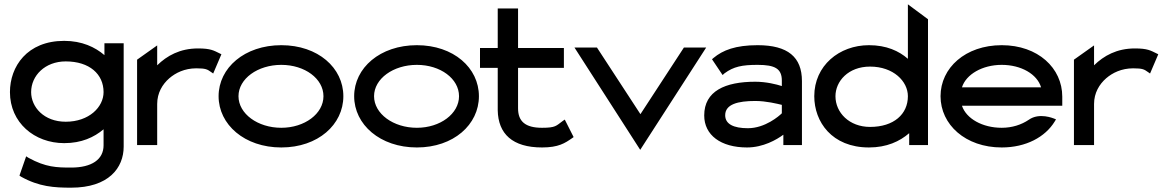

<svg xmlns="http://www.w3.org/2000/svg" viewBox="-20 -671 5391 888"><path d="M26 -245C26 -104 139 -9 277 -9C357 -9 415 -36 459 -73V1C459 67 404 104 309 104C243 104 192 103 112 59L101 52L70 141L77 146C161 193 231 197 309 197C482 197 552 106 552 7V-471H463V-416C420 -453 359 -482 277 -482C105 -482 26 -363 26 -245ZM124 -245C124 -321 188 -387 284 -387C394 -387 459 -328 459 -245C459 -176 392 -108 284 -108C183 -108 124 -176 124 -245Z M614 0H707V-190C707 -241 731 -281 763 -309C792 -334 834 -355 888 -355C932 -355 939 -350 956 -338L966 -331L1004 -420L996 -424C969 -437 955 -447 896 -447C812 -447 752 -413 707 -369V-461L614 -395Z M991 -226C991 -95 1111 11 1281 11C1451 11 1568 -95 1568 -226C1568 -357 1451 -462 1281 -462C1111 -462 991 -357 991 -226ZM1083 -226C1083 -307 1172 -371 1281 -371C1390 -371 1476 -307 1476 -226C1476 -145 1389 -80 1281 -80C1172 -80 1083 -145 1083 -226Z M1618 -226C1618 -95 1738 11 1908 11C2078 11 2195 -95 2195 -226C2195 -357 2078 -462 1908 -462C1738 -462 1618 -357 1618 -226ZM1710 -226C1710 -307 1799 -371 1908 -371C2017 -371 2103 -307 2103 -226C2103 -145 2016 -80 1908 -80C1799 -80 1710 -145 1710 -226Z M2200 -357H2282V-161C2284 -52 2350 11 2487 11C2563 11 2593 -9 2626 -32L2633 -37L2592 -118L2582 -111C2552 -89 2550 -80 2487 -80C2409 -80 2376 -110 2376 -170V-357H2588V-449H2376V-632H2282V-449H2200Z M2637 -451 2941 22 3246 -451H3143L2942 -143L2741 -451Z M3237 -137C3237 -46 3314 11 3435 11C3510 11 3572 -25 3603 -48V0H3689V-296C3689 -407 3624 -462 3484 -462C3382 -462 3323 -439 3280 -403L3273 -397L3322 -324L3331 -332C3373 -363 3412 -371 3484 -371C3565 -371 3596 -353 3596 -298V-273C3571 -281 3524 -293 3473 -293C3334 -293 3237 -250 3237 -137ZM3334 -138C3334 -189 3393 -204 3473 -204C3524 -204 3575 -191 3596 -186V-147C3584 -135 3519 -78 3439 -78C3373 -78 3334 -97 3334 -138Z M3746 -226C3746 -108 3827 11 3999 11C4081 11 4141 -17 4185 -55V0H4272V-582L4179 -651V-399C4138 -435 4080 -462 3999 -462C3861 -462 3746 -367 3746 -226ZM3844 -226C3844 -295 3903 -363 4004 -363C4112 -363 4179 -295 4179 -226C4179 -143 4114 -84 4004 -84C3908 -84 3844 -150 3844 -226Z M4330 -226C4330 -95 4445 11 4613 11C4725 11 4814 -37 4858 -109L4864 -119L4854 -123C4853 -123 4787 -152 4738 -117C4704 -94 4661 -80 4613 -80C4524 -80 4449 -122 4429 -182H4893V-224C4893 -356 4781 -462 4613 -462C4445 -462 4330 -357 4330 -226ZM4429 -267C4448 -327 4523 -371 4613 -371C4703 -371 4777 -328 4795 -267Z M4947 0H5040V-190C5040 -241 5064 -281 5096 -309C5125 -334 5167 -355 5221 -355C5265 -355 5272 -350 5289 -338L5299 -331L5337 -420L5329 -424C5302 -437 5288 -447 5229 -447C5145 -447 5085 -413 5040 -369V-461L4947 -395Z"/></svg>

Font: Charger Pro
Style: ExBdSuExt
Weight: 400
Designer: Jasper
Foundry: Cannot Into Space Fonts
Version: Version 1.09